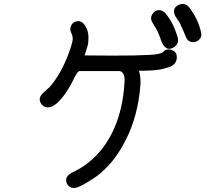

<svg xmlns="http://www.w3.org/2000/svg" viewBox="-20 -896 1040 956"><path d="M860.4 -611.3Q860.4 -595.7 853 -584Q845.7 -572.3 830.1 -565.4Q781.2 -543.9 696.3 -543.9Q673.8 -543.9 671.9 -543.9Q674.8 -534.2 676.8 -523.4Q680.7 -498 679.7 -479.5Q668 -315.4 602.5 -192.4Q557.6 -104.5 497.1 -48.8Q463.9 -16.6 423.8 5.9Q373 39.1 349.6 40Q332 41 319.8 27.8Q307.6 14.6 309.6 -3.9Q310.5 -12.7 316.4 -19.5Q326.2 -31.2 343.8 -39.1Q355.5 -44.9 359.4 -46.9Q433.6 -85.9 489.3 -156.2Q590.8 -288.1 600.6 -498Q600.6 -518.6 592.8 -530.3Q586.9 -541 574.2 -542H376Q370.1 -542 361.3 -528.3Q352.5 -514.6 343.8 -496.1Q335 -477.5 333 -474.6Q273.4 -371.1 227.5 -362.3Q203.1 -357.4 187.5 -376Q167 -402.3 189.5 -427.7Q198.2 -437.5 210.4 -447.8Q222.7 -458 227.5 -462.9Q280.3 -523.4 317.4 -618.2Q333 -657.2 340.8 -691.4Q345.7 -710 334 -734.4Q326.2 -750 333.5 -767.1Q340.8 -784.2 358.4 -789.1Q388.7 -797.9 408.2 -760.7Q419.9 -739.3 420.4 -712.4Q420.9 -685.5 416.5 -668.9Q412.1 -652.3 401.4 -620.1Q708 -616.2 765.6 -627Q779.3 -629.9 790 -634.8Q806.6 -656.2 833.5 -647.5Q860.4 -638.7 860.4 -611.3ZM864.3 -710.9Q874 -677.7 844.2 -659.7Q814.5 -641.6 793 -671.9Q786.1 -682.6 777.8 -706.5Q769.5 -730.5 765.6 -738.3Q760.7 -748 750.5 -764.6Q740.2 -781.2 738.3 -785.2Q726.6 -804.7 737.3 -823.7Q748 -842.8 766.6 -845.2Q785.2 -847.7 801.8 -832Q842.8 -785.2 864.3 -710.9ZM981.4 -734.4Q986.3 -712.9 971.2 -698.2Q956.1 -683.6 935.5 -686.5Q915 -689.5 906.2 -710Q905.3 -712.9 894.5 -738.8Q883.8 -764.6 877 -778.3Q874 -785.2 863.3 -799.8Q852.5 -814.5 849.6 -823.2Q837.9 -856.4 869.1 -871.1Q900.4 -885.7 921.9 -859.4Q965.8 -802.7 981.4 -734.4Z"/></svg>

Font: irohamaru Regular
Style: Regular
Weight: 400
Designer: [Source Han Sans]
Ryoko NISHIZUKA  (kana & ideographs); Paul D. Hunt (Latin, Greek & Cyrillic); Wenlong ZHANG  (bopomofo
Version: Version 1.00